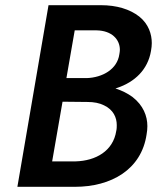

<svg xmlns="http://www.w3.org/2000/svg" viewBox="-20 -720 623 740"><path d="M47 0H269C408 0 525 -66 545 -202C547 -213 548 -224 548 -234C548 -273 532 -314 491 -346C472 -360 450 -371 425 -379C427 -380 429 -380 431 -381C500 -404 550 -452 562 -524C564 -535 565 -545 565 -554C565 -588 553 -627 517 -656C480 -685 429 -700 369 -700H167ZM236 -419 268 -603H352C411 -602 442 -568 442 -528C442 -523 441 -517 440 -511C432 -453 375 -421 314 -419ZM181 -98 221 -328 317 -327C342 -327 363 -323 381 -314C417 -297 430 -267 430 -238C430 -231 430 -223 428 -215C416 -138 349 -100 271 -98Z"/></svg>

Font: Jost Medium
Style: Italic
Weight: 500
Italic angle: -5°
Version: Version 3.710